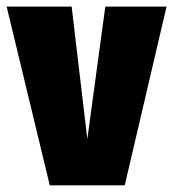

<svg xmlns="http://www.w3.org/2000/svg" viewBox="-35 -554 518 574"><path d="M462.9 -534.2 337.9 0H113.8L-15.1 -534.2H179.2L226.1 -138.2L279.8 -534.2Z"/></svg>

Font: Fira Sans Compressed Heavy
Style: Regular
Weight: 900
Width: 1
Designer: Carrois Corporate & Edenspiekermann AG
Foundry: Carrois Corporate GbR & Edenspiekermann AG
Version: Version 4.203;PS 004.203;hotconv 1.0.88;makeotf.lib2.5.64775